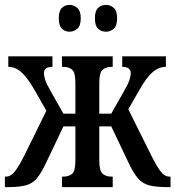

<svg xmlns="http://www.w3.org/2000/svg" viewBox="-20 -767 719 787"><path d="M0 0V-43H4Q25 -43 42 -65.5Q59 -88 79 -128L170 -313L120 -401Q90 -452 66 -472.5Q42 -493 14 -493V-536H195V-493Q160 -493 160 -467Q160 -457 165 -440.5Q170 -424 189 -391L240 -301H289V-427Q289 -470 275.5 -481.5Q262 -493 239 -493H234V-536H442V-493H437Q415 -493 401 -481.5Q387 -470 387 -427V-301H436L487 -391Q506 -424 511 -440.5Q516 -457 516 -467Q516 -493 481 -493V-536H660V-493Q632 -493 607 -472.5Q582 -452 553 -401L506 -319L601 -128Q621 -88 637.5 -65.5Q654 -43 675 -43H679V0H668Q619 0 591 -7.5Q563 -15 544.5 -37Q526 -59 505 -104L436 -249H387V-109Q387 -66 401 -54.5Q415 -43 437 -43H442V0H234V-43H239Q262 -43 275.5 -54.5Q289 -66 289 -109V-249H240L171 -104Q150 -59 132 -37Q114 -15 86.5 -7.5Q59 0 11 0ZM415 -637Q396 -637 382.5 -649Q369 -661 369 -692Q369 -723 382.5 -735Q396 -747 415 -747Q432 -747 446 -735Q460 -723 460 -692Q460 -661 446 -649Q432 -637 415 -637ZM265 -637Q247 -637 234 -649Q221 -661 221 -692Q221 -723 234 -735Q247 -747 265 -747Q282 -747 296.5 -735Q311 -723 311 -692Q311 -661 296.5 -649Q282 -637 265 -637Z"/></svg>

Font: Noto Serif ExtraCondensed Medium
Style: Regular
Weight: 500
Width: 2
Designer: Monotype Design Team
Foundry: Monotype Imaging Inc.
Version: Version 2.015